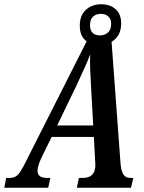

<svg xmlns="http://www.w3.org/2000/svg" viewBox="-60 -880 677 900"><path d="M565 -46 554 0H300L310 -46H328Q387 -46 387 -106L386 -127L380 -238H182L133 -138Q116 -101 116 -79Q116 -46 160 -46H176L166 0H-40L-31 -46H-14Q9 -46 23.5 -60.5Q38 -75 62 -124L346 -686Q314 -710 314 -759Q314 -808 342.5 -834Q371 -860 415 -860Q456 -860 482 -837Q508 -814 508 -770Q508 -711 463 -684L504 -127Q506 -85 516.5 -65.5Q527 -46 551 -46ZM362 -761Q362 -737 374.5 -725.5Q387 -714 408 -714Q431 -714 446 -727.5Q461 -741 461 -768Q461 -791 447.5 -803Q434 -815 413 -815Q390 -815 376 -802Q362 -789 362 -761ZM377 -292 367 -469 365 -511Q362 -555 362 -592L363 -625Q344 -576 298 -478L208 -292Z"/></svg>

Font: Noto Serif CondSemiBold
Style: Italic
Weight: 600
Width: 3
Italic angle: -12°
Designer: Monotype Design Team
Foundry: Monotype Imaging Inc.
Version: Version 1.001